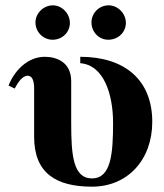

<svg xmlns="http://www.w3.org/2000/svg" viewBox="-20 -686 616 720"><path d="M452 -600C452 -636 422 -666 387 -666C352 -666 323 -637 323 -602C323 -566 351 -537 386 -537C423 -537 452 -565 452 -600ZM242 -600C242 -636 212 -666 178 -666C143 -666 113 -636 113 -602C113 -566 142 -537 177 -537C214 -537 242 -565 242 -600ZM281 -449C371 -442 404 -329 404 -226C404 -111 397 -17 325 -17C254 -17 247 -105 247 -225V-381C247 -454 191 -473 148 -473C82 -473 33 -419 12 -365L35 -354C48 -378 64 -402 84 -402C103 -402 108 -378 108 -355V-173C108 -36 191 14 325 14C459 14 551 -87 551 -229C551 -387 447 -473 281 -473Z"/></svg>

Font: STIXGeneral
Style: Bold
Weight: 700
Designer: MicroPress Inc., with final additions and corrections provided by Coen Hoffman, Elsevier (retired)
Version: Version 1.1.0